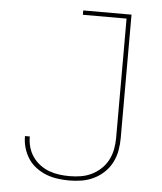

<svg xmlns="http://www.w3.org/2000/svg" viewBox="-53 -781 706 836"><g transform="rotate(5 300.0 -363.5)"><path d="M280 8Q255 8 229.5 4.5Q204 1 180.5 -8Q157 -17 136 -32.5Q115 -48 101 -69Q87 -90 79.5 -115Q72 -140 72 -165Q72 -166 72 -166.5Q72 -167 72 -168H93Q93 -167 93 -166.5Q93 -166 93 -166Q93 -143 99.5 -120.5Q106 -98 119 -79.5Q132 -61 150.5 -47Q169 -33 190.5 -25Q212 -17 234.5 -14Q257 -11 280 -11Q305 -11 329.5 -15Q354 -19 376.5 -30Q399 -41 417.5 -58.5Q436 -76 447.5 -98.5Q459 -121 463.5 -145.5Q468 -170 468 -195V-716H277V-735H488V-195Q488 -167 483 -140Q478 -113 465.5 -88.5Q453 -64 432.5 -44.5Q412 -25 387 -13Q362 -1 335 3.5Q308 8 280 8Z"/></g></svg>

Font: Iosevka Curly Thin Extended
Style: Regular
Weight: 100
Width: 7
Monospace: yes
Designer: Belleve Invis
Foundry: Belleve Invis
Version: Version 11.1.0; ttfautohint (v1.8.3)